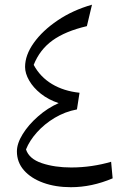

<svg xmlns="http://www.w3.org/2000/svg" viewBox="-20 -778 524 804"><path d="M225.6 -346.2Q182.6 -360.4 150.9 -385.7Q119.1 -411.1 102.1 -440.9Q85 -470.7 85 -497.6Q85 -547.4 121.6 -598.6Q158.2 -649.9 221.4 -692.6Q284.7 -735.4 365.2 -758.3L343.8 -668.5Q253.9 -647.5 200.2 -608.9Q146.5 -570.3 121.1 -506.3Q148.4 -455.6 197.8 -426Q247.1 -396.5 313 -389.6L302.2 -319.8Q252.4 -310.5 209.2 -284.7Q166 -258.8 134.8 -223.9Q103.5 -189 88.9 -152.3Q101.6 -112.8 155.3 -94.7Q209 -76.7 278.3 -76.7Q321.8 -76.7 364.7 -83Q407.7 -89.4 445.3 -100.6L451.7 -31.2Q364.3 5.9 276.9 5.9Q212.4 5.9 161.1 -12.7Q109.9 -31.2 80.3 -64.9Q50.8 -98.6 50.8 -144Q50.8 -177.2 75 -216.3Q99.1 -255.4 139.2 -290.5Q179.2 -325.7 225.6 -346.2Z"/></svg>

Font: Pinar DS1 Regular
Style: Regular
Weight: 400
Designer: Amin Abedi
Version: Version 3.000